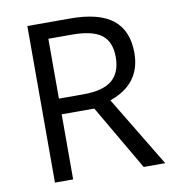

<svg xmlns="http://www.w3.org/2000/svg" viewBox="-75 -710 706 776"><g transform="rotate(-10 278.0 -321.5)"><path d="M163.1 -577.1V-331.5H265.6Q344.2 -331.5 381.3 -362.5Q418.5 -393.6 418.5 -457Q418.5 -520.5 380.9 -548.8Q343.3 -577.1 260.3 -577.1ZM296.9 -267.1H163.1V0H88.4V-642.6H264.6Q382.3 -642.6 439 -597.4Q495.6 -552.2 495.6 -460.9Q495.6 -333 366.7 -288.6L541 0H452.6Z"/></g></svg>

Font: Khula Regular
Style: Regular
Weight: 400
Designer: Erin McLaughlin, Steve Matteson
Version: Version 1.000;PS 1.0;hotconv 1.0.72;makeotf.lib2.5.5900